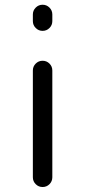

<svg xmlns="http://www.w3.org/2000/svg" viewBox="-20 -792 350 790"><path d="M115.2 -62.5V-502Q115.2 -518.6 127 -530.3Q138.7 -542 155.3 -542Q171.9 -542 183.6 -530.3Q195.3 -518.6 195.3 -502V-62.5Q195.3 -45.9 183.6 -34.2Q171.9 -22.5 155.3 -22.5Q138.7 -22.5 127 -34.2Q115.2 -45.9 115.2 -62.5ZM115.2 -705.1V-732.4Q115.2 -749 127 -760.7Q138.7 -772.5 155.3 -772.5Q171.9 -772.5 183.6 -760.7Q195.3 -749 195.3 -732.4V-705.1Q195.3 -688.5 183.6 -676.8Q171.9 -665 155.3 -665Q138.7 -665 127 -676.8Q115.2 -688.5 115.2 -705.1Z"/></svg>

Font: Gen Jyuu Gothic Normal
Style: Regular
Weight: 300
Designer: [Source Han Sans]
Ryoko NISHIZUKA  (kana & ideographs); Paul D. Hunt (Latin, Greek & Cyrillic); Wenlong ZHANG  (bopomofo
Version: Version 1.002.20150607